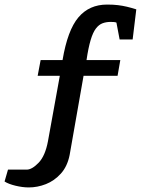

<svg xmlns="http://www.w3.org/2000/svg" viewBox="-144 -638 617 841"><path d="M-18 183Q-45 183 -76 175.5Q-107 168 -124 157L-109 105H-27Q-4 105 25 75Q54 45 66 -19L118 -306H21L34 -375H130Q152 -506 199.5 -562Q247 -618 325 -618Q352 -618 372.5 -615.5Q393 -613 412 -608.5Q431 -604 453 -597L437 -465H380L366 -539Q362 -541 354.5 -541.5Q347 -542 340 -542Q321 -542 305 -536Q289 -530 276 -513Q263 -496 253 -462.5Q243 -429 235 -375H383L371 -306H222L161 41Q151 91 122.5 122.5Q94 154 57 168.5Q20 183 -18 183Z"/></svg>

Font: Manuale
Style: Italic
Weight: 400
Italic angle: -11°
Designer: Eduardo Tunni / Pablo Cosgaya
Foundry: Eduardo Tunni / Pablo Cosgaya
Version: Version 1.002